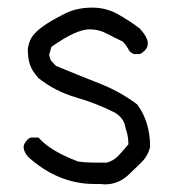

<svg xmlns="http://www.w3.org/2000/svg" viewBox="-20 -491 455 504"><path d="M255 -7 243 -8H228Q133 -8 54 -79Q42 -93 42 -105Q42 -114 51 -123Q56 -129 62 -130H81Q111 -95 185 -67Q195 -66 203.5 -65Q212 -64 260 -64Q279 -69 292.5 -84Q306 -99 317 -112Q317 -129 313 -144Q310 -152 308 -162Q304 -180 284 -194Q236 -219 180.5 -235Q125 -251 81 -286Q64 -305 58.5 -321.5Q53 -338 53 -362Q55 -378 62 -391Q78 -419 146 -453Q179 -471 222 -471Q258 -471 288 -454.5Q318 -438 347 -416Q368 -393 368 -377Q368 -360 347 -349H332Q320 -353 316 -364Q310 -374 302 -382Q279 -393 259 -403.5Q239 -414 215 -414Q180 -414 115 -368L109 -347Q112 -334 115 -330.5Q118 -327 127 -318Q182 -295 238.5 -273Q295 -251 340 -217Q374 -172 374 -105Q368 -81 350 -63.5Q332 -46 315 -30Q289 -7 255 -7Z"/></svg>

Font: Yozai
Style: Regular
Weight: 400
Designer: LXGW / Y.OzVox
Foundry: LXGW / Y.OzVox
Version: Version 0.861;October 22, 2024